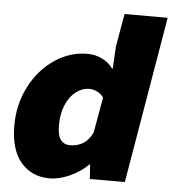

<svg xmlns="http://www.w3.org/2000/svg" viewBox="-54 -811 784 873"><g transform="rotate(5 338.0 -374.0)"><path d="M24 -213Q24 -310 66 -391Q108 -472 177.5 -519Q247 -566 327 -566Q365 -566 396 -550Q427 -534 445 -508H447L453 -611L479 -761H676L547 0H387L383 -66H380Q345 -31 296.5 -9Q248 13 204 13Q122 13 73 -45Q24 -103 24 -213ZM386 -211 415 -374Q405 -389 386.5 -398.5Q368 -408 350 -408Q317 -408 288.5 -386Q260 -364 243 -324Q226 -284 226 -232Q226 -184 241.5 -164.5Q257 -145 284 -145Q315 -145 341 -159.5Q367 -174 386 -211Z"/></g></svg>

Font: Nebula Sans Black
Style: Regular
Weight: 900
Italic angle: -9°
Designer: Paul D. Hunt for Adobe (as Source Sans)
Foundry: Nebula Entertainment & Broadcasting LLC
Version: Version 1.010